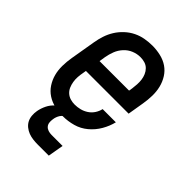

<svg xmlns="http://www.w3.org/2000/svg" viewBox="-212 -636 925 925"><g transform="rotate(45 250.0 -174.0)"><path d="M207 8Q178 8 150.5 2Q123 -4 100 -19Q77 -34 62 -57Q47 -80 40 -106.5Q33 -133 33.5 -162.5Q34 -192 39 -221L61 -351Q65 -375 73 -399.5Q81 -424 95 -446.5Q109 -469 129 -487.5Q149 -506 172.5 -517.5Q196 -529 221.5 -533.5Q247 -538 272 -538Q300 -538 328 -531.5Q356 -525 378 -510Q400 -495 414.5 -472Q429 -449 435.5 -422.5Q442 -396 441.5 -367Q441 -338 436 -309L422 -225H131L128 -207Q125 -192 124 -176Q123 -160 125.5 -144.5Q128 -129 134 -115Q140 -101 151 -91Q162 -81 176.5 -76.5Q191 -72 207 -72Q225 -72 243 -76.5Q261 -81 277 -91.5Q293 -102 303.5 -118Q314 -134 318 -152H408Q400 -119 382 -88Q364 -57 336.5 -34Q309 -11 275 -1.5Q241 8 207 8ZM144 -305H345L348 -323Q350 -338 351 -354Q352 -370 350 -385Q348 -400 342 -414Q336 -428 325.5 -438.5Q315 -449 300.5 -453.5Q286 -458 270 -458Q270 -458 270 -458Q270 -458 270 -458Q247 -458 225 -449Q203 -440 186.5 -422Q170 -404 161.5 -382Q153 -360 149 -337ZM218 190Q202 190 185.5 188Q169 186 154.5 180.5Q140 175 127.5 165Q115 155 108 141.5Q101 128 99.5 111.5Q98 95 101 78Q105 56 115.5 34.5Q126 13 144 -2.5Q162 -18 185 -24.5Q208 -31 230 -31L225 0Q216 0 208 5.5Q200 11 195 19Q190 27 187 35.5Q184 44 183 53Q181 65 182.5 76Q184 87 191 95Q198 103 209 106.5Q220 110 232 110H307L293 190Z"/></g></svg>

Font: Iosevka Slab Medium Oblique
Style: Regular
Weight: 500
Italic angle: -9°
Monospace: yes
Designer: Belleve Invis
Foundry: Belleve Invis
Version: Version 11.1.1; ttfautohint (v1.8.3)